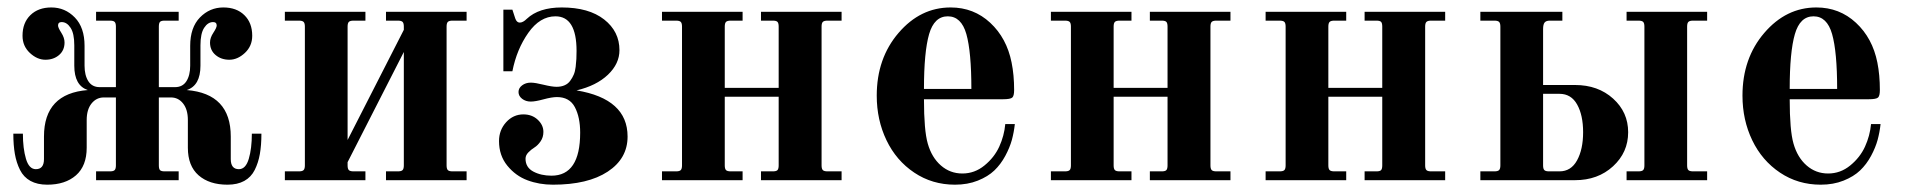

<svg xmlns="http://www.w3.org/2000/svg" viewBox="-20 -488 5163 520"><path d="M463.9 -456.1V-432.1H425.8Q416.5 -432.1 413.3 -428.7Q410.2 -425.3 410.2 -416V-252H454.1Q474.6 -252 484.9 -268.1Q495.1 -284.2 495.1 -310.1V-363.8Q495.1 -413.6 521.5 -440.7Q547.9 -467.8 585 -467.8Q620.6 -467.8 641.8 -447Q663.1 -426.3 663.1 -391.1Q663.1 -363.3 643.3 -344.7Q623.5 -326.2 601.1 -326.2Q579.1 -326.2 564 -338.9Q548.8 -351.6 548.8 -373Q548.8 -385.7 557.9 -399.4Q566.9 -413.1 566.9 -418.9Q566.9 -428.2 557.1 -428.2Q543 -428.2 533 -412.8Q522.9 -397.5 522.9 -365.2V-310.1Q522.9 -256.3 485.8 -244.1Q605 -234.4 605 -118.2V-57.1Q605 -29.8 627 -29.8Q645.5 -29.8 653.8 -57.9Q662.1 -85.9 662.1 -126H688Q688 -94.7 683.8 -71Q679.7 -47.4 669.9 -27.8Q660.2 -8.3 641.6 2Q623 12.2 596.2 12.2Q546.9 12.2 517.8 -13.2Q488.8 -38.6 488.8 -87.9V-163.1Q488.8 -191.4 475.8 -207.8Q462.9 -224.1 442.9 -224.1H410.2V-40Q410.2 -30.8 413.3 -27.3Q416.5 -23.9 425.8 -23.9H463.9V0H240.2V-23.9H277.8Q287.1 -23.9 290.5 -27.3Q293.9 -30.8 293.9 -40V-224.1H261.2Q241.2 -224.1 228 -207.8Q214.8 -191.4 214.8 -163.1V-87.9Q214.8 -38.6 185.8 -13.2Q156.7 12.2 107.9 12.2Q81.1 12.2 62.5 2Q43.9 -8.3 34.2 -27.8Q24.4 -47.4 20.3 -71Q16.1 -94.7 16.1 -126H42Q42 -85.9 50.3 -57.9Q58.6 -29.8 77.1 -29.8Q99.1 -29.8 99.1 -57.1V-118.2Q99.1 -234.9 217.8 -244.1Q181.2 -256.3 181.2 -310.1V-365.2Q181.2 -397.5 171.1 -412.8Q161.1 -428.2 147 -428.2Q137.2 -428.2 137.2 -418.9Q137.2 -413.1 146 -399.4Q154.8 -385.7 154.8 -373Q154.8 -351.6 139.9 -338.9Q125 -326.2 103 -326.2Q80.6 -326.2 60.8 -344.7Q41 -363.3 41 -391.1Q41 -426.3 62.3 -447Q83.5 -467.8 119.1 -467.8Q156.2 -467.8 182.6 -440.7Q209 -413.6 209 -363.8V-310.1Q209 -284.2 219.2 -268.1Q229.5 -252 250 -252H293.9V-416Q293.9 -425.3 290.5 -428.7Q287.1 -432.1 277.8 -432.1H240.2V-456.1Z M751.5 0V-23.9H789.6Q798.8 -23.9 802.2 -27.3Q805.7 -30.8 805.7 -40V-416Q805.7 -425.3 802.2 -428.7Q798.8 -432.1 789.6 -432.1H751.5V-456.1H969.7V-432.1H937.5Q928.2 -432.1 924.8 -428.7Q921.4 -425.3 921.4 -416V-108.9L1073.7 -407.2V-416Q1073.7 -425.3 1070.3 -428.7Q1066.9 -432.1 1057.6 -432.1H1025.4V-456.1H1243.7V-432.1H1205.6Q1196.3 -432.1 1192.9 -428.7Q1189.5 -425.3 1189.5 -416V-40Q1189.5 -30.8 1192.9 -27.3Q1196.3 -23.9 1205.6 -23.9H1243.7V0H1025.4V-23.9H1057.6Q1066.9 -23.9 1070.3 -27.3Q1073.7 -30.8 1073.7 -40V-347.2L921.4 -48.8V-40Q921.4 -30.8 924.8 -27.3Q928.2 -23.9 937.5 -23.9H969.7V0Z M1343.3 -461.9H1367.7L1375.5 -438Q1379.4 -426.8 1387.7 -426.8Q1396.5 -426.8 1406.7 -437Q1439.5 -467.8 1501.5 -467.8Q1574.7 -467.8 1616.2 -435.3Q1657.7 -402.8 1657.7 -352.1Q1657.7 -315.4 1626.5 -285.6Q1595.2 -255.9 1541.5 -243.2Q1679.7 -220.2 1679.7 -118.2Q1679.7 -58.6 1626 -23.2Q1572.3 12.2 1477.5 12.2Q1440.4 12.2 1408.4 0.2Q1376.5 -11.7 1354 -39.3Q1331.5 -66.9 1331.5 -106Q1331.5 -135.7 1350.8 -157Q1370.1 -178.2 1397.5 -178.2Q1420.9 -178.2 1436.3 -163.8Q1451.7 -149.4 1451.7 -130.9Q1451.7 -116.2 1444.1 -105.2Q1436.5 -94.2 1427.5 -88.6Q1418.5 -83 1410.9 -75.2Q1403.3 -67.4 1403.3 -58.1Q1403.3 -34.7 1424.3 -23.4Q1445.3 -12.2 1473.6 -12.2Q1551.3 -12.2 1551.3 -128.9Q1551.3 -170.4 1536.9 -197.8Q1522.5 -225.1 1488.3 -225.1Q1474.6 -225.1 1452.1 -219Q1429.7 -212.9 1417.5 -212.9Q1403.8 -212.9 1394 -220.5Q1384.3 -228 1384.3 -238.8Q1384.3 -249.5 1394 -256.8Q1403.8 -264.2 1417.5 -264.2Q1429.2 -264.2 1452.1 -258.5Q1475.1 -252.9 1487.3 -252.9Q1500 -252.9 1509.3 -257.1Q1518.6 -261.2 1524.4 -269.3Q1530.3 -277.3 1533.9 -285.9Q1537.6 -294.4 1539.1 -306.9Q1540.5 -319.3 1541 -328.4Q1541.5 -337.4 1541.5 -350.1Q1541.5 -443.8 1484.4 -443.8Q1442.4 -443.8 1410.9 -399.2Q1379.4 -354.5 1367.7 -294.9H1343.3Z M1772.9 0V-23.9H1811Q1820.3 -23.9 1823.7 -27.3Q1827.1 -30.8 1827.1 -40V-416Q1827.1 -425.3 1823.7 -428.7Q1820.3 -432.1 1811 -432.1H1772.9V-456.1H1991.2V-432.1H1959Q1949.7 -432.1 1946.3 -428.7Q1942.9 -425.3 1942.9 -416V-250H2088.9V-416Q2088.9 -425.3 2085.7 -428.7Q2082.5 -432.1 2073.2 -432.1H2041V-456.1H2259.3V-432.1H2221.2Q2211.9 -432.1 2208.5 -428.7Q2205.1 -425.3 2205.1 -416V-40Q2205.1 -30.8 2208.5 -27.3Q2211.9 -23.9 2221.2 -23.9H2259.3V0H2041V-23.9H2073.2Q2082.5 -23.9 2085.7 -27.3Q2088.9 -30.8 2088.9 -40V-226.1H1942.9V-40Q1942.9 -30.8 1946.3 -27.3Q1949.7 -23.9 1959 -23.9H1991.2V0Z M2554.7 -467.8Q2617.2 -467.8 2661.9 -426.3Q2706.5 -384.8 2719.7 -318.8Q2726.6 -285.2 2726.6 -244.1Q2726.6 -228.5 2721.7 -223.9Q2716.8 -219.2 2695.8 -219.2H2482.4Q2482.4 -134.8 2492.7 -99.1Q2503.4 -61.5 2528.3 -39.8Q2553.2 -18.1 2586.4 -18.1Q2619.6 -18.1 2646.2 -39.8Q2672.9 -61.5 2686.3 -90.8Q2699.7 -120.1 2702.6 -151.9H2728.5Q2726.1 -129.9 2720.5 -109.1Q2714.8 -88.4 2702.6 -65.7Q2690.4 -43 2673.1 -26.4Q2655.8 -9.8 2628.2 1.2Q2600.6 12.2 2566.4 12.2Q2504.9 12.2 2456.1 -20.5Q2407.2 -53.2 2380.9 -108.2Q2354.5 -163.1 2354.5 -229Q2354.5 -330.1 2413.6 -398.9Q2472.7 -467.8 2554.7 -467.8ZM2610.8 -247.1Q2610.8 -347.7 2597.2 -395.8Q2583.5 -443.8 2546.9 -443.8Q2510.3 -443.8 2496.3 -395.5Q2482.4 -347.2 2482.4 -247.1Z M2826.2 0V-23.9H2864.3Q2873.5 -23.9 2877 -27.3Q2880.4 -30.8 2880.4 -40V-416Q2880.4 -425.3 2877 -428.7Q2873.5 -432.1 2864.3 -432.1H2826.2V-456.1H3044.4V-432.1H3012.2Q3002.9 -432.1 2999.5 -428.7Q2996.1 -425.3 2996.1 -416V-250H3142.1V-416Q3142.1 -425.3 3138.9 -428.7Q3135.7 -432.1 3126.5 -432.1H3094.2V-456.1H3312.5V-432.1H3274.4Q3265.1 -432.1 3261.7 -428.7Q3258.3 -425.3 3258.3 -416V-40Q3258.3 -30.8 3261.7 -27.3Q3265.1 -23.9 3274.4 -23.9H3312.5V0H3094.2V-23.9H3126.5Q3135.7 -23.9 3138.9 -27.3Q3142.1 -30.8 3142.1 -40V-226.1H2996.1V-40Q2996.1 -30.8 2999.5 -27.3Q3002.9 -23.9 3012.2 -23.9H3044.4V0Z M3407.7 0V-23.9H3445.8Q3455.1 -23.9 3458.5 -27.3Q3461.9 -30.8 3461.9 -40V-416Q3461.9 -425.3 3458.5 -428.7Q3455.1 -432.1 3445.8 -432.1H3407.7V-456.1H3626V-432.1H3593.8Q3584.5 -432.1 3581.1 -428.7Q3577.6 -425.3 3577.6 -416V-250H3723.6V-416Q3723.6 -425.3 3720.5 -428.7Q3717.3 -432.1 3708 -432.1H3675.8V-456.1H3894V-432.1H3856Q3846.7 -432.1 3843.3 -428.7Q3839.8 -425.3 3839.8 -416V-40Q3839.8 -30.8 3843.3 -27.3Q3846.7 -23.9 3856 -23.9H3894V0H3675.8V-23.9H3708Q3717.3 -23.9 3720.5 -27.3Q3723.6 -30.8 3723.6 -40V-226.1H3577.6V-40Q3577.6 -30.8 3581.1 -27.3Q3584.5 -23.9 3593.8 -23.9H3626V0Z M4385.3 0V-23.9H4417.5Q4426.8 -23.9 4430.2 -27.3Q4433.6 -30.8 4433.6 -40V-416Q4433.6 -425.3 4430.2 -428.7Q4426.8 -432.1 4417.5 -432.1H4385.3V-456.1H4603.5V-432.1H4565.4Q4556.2 -432.1 4552.7 -428.7Q4549.3 -425.3 4549.3 -416V-40Q4549.3 -30.8 4552.7 -27.3Q4556.2 -23.9 4565.4 -23.9H4603.5V0ZM3989.3 0V-23.9H4027.3Q4036.6 -23.9 4040 -27.3Q4043.5 -30.8 4043.5 -40V-416Q4043.5 -425.3 4040 -428.7Q4036.6 -432.1 4027.3 -432.1H3989.3V-456.1H4211.4V-432.1H4177.2Q4167.5 -432.1 4163.3 -427Q4159.2 -421.9 4159.2 -409.2V-257.8H4245.6Q4308.1 -257.8 4348.9 -220.9Q4389.6 -184.1 4389.6 -129.9Q4389.6 -75.2 4348.6 -37.6Q4307.6 0 4245.6 0ZM4159.2 -40Q4159.2 -30.8 4162.6 -27.3Q4166 -23.9 4175.3 -23.9H4203.6Q4234.9 -23.9 4251.2 -53.7Q4267.6 -83.5 4267.6 -129.9Q4267.6 -175.8 4251.5 -204.8Q4235.4 -233.9 4203.6 -233.9H4159.2Z M4899.4 -467.8Q4961.9 -467.8 5006.6 -426.3Q5051.3 -384.8 5064.5 -318.8Q5071.3 -285.2 5071.3 -244.1Q5071.3 -228.5 5066.4 -223.9Q5061.5 -219.2 5040.5 -219.2H4827.1Q4827.1 -134.8 4837.4 -99.1Q4848.1 -61.5 4873 -39.8Q4897.9 -18.1 4931.2 -18.1Q4964.4 -18.1 4991 -39.8Q5017.6 -61.5 5031 -90.8Q5044.4 -120.1 5047.4 -151.9H5073.2Q5070.8 -129.9 5065.2 -109.1Q5059.6 -88.4 5047.4 -65.7Q5035.2 -43 5017.8 -26.4Q5000.5 -9.8 4972.9 1.2Q4945.3 12.2 4911.1 12.2Q4849.6 12.2 4800.8 -20.5Q4752 -53.2 4725.6 -108.2Q4699.2 -163.1 4699.2 -229Q4699.2 -330.1 4758.3 -398.9Q4817.4 -467.8 4899.4 -467.8ZM4955.6 -247.1Q4955.6 -347.7 4941.9 -395.8Q4928.2 -443.8 4891.6 -443.8Q4855 -443.8 4841.1 -395.5Q4827.1 -347.2 4827.1 -247.1Z"/></svg>

Font: Flanker Steampunk
Style: Bold
Weight: 700
Designer: Alexey Kryukov, Leonardo Di Lena
Foundry: Alexey Kryukov, Leonardo Di Lena
Version: 1.210